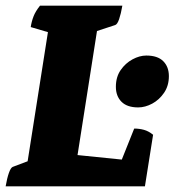

<svg xmlns="http://www.w3.org/2000/svg" viewBox="-21 -661 623 681"><path d="M-1 0Q4 -29 10.5 -47.5Q17 -66 24 -69L77 -89L149 -547L88 -565Q91 -585 98 -603Q105 -621 121 -641H413Q408 -612 401.5 -593Q395 -574 387 -572L323 -551L254 -111L411 -95L455 -205Q473 -205 489.5 -200.5Q506 -196 522 -183L493 0ZM469 -280Q430 -280 410 -300Q390 -320 390 -353Q390 -388 407 -412.5Q424 -437 449 -450.5Q474 -464 498 -464Q538 -464 558 -444Q578 -424 578 -391Q578 -357 561 -332Q544 -307 519 -293.5Q494 -280 469 -280Z"/></svg>

Font: Petrona Black
Style: Italic
Weight: 900
Italic angle: -9°
Designer: Ringo R. Seeber
Foundry: Ringo R. Seeber
Version: Version 2.001; ttfautohint (v1.8.3)